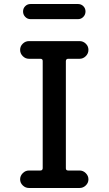

<svg xmlns="http://www.w3.org/2000/svg" viewBox="-20 -935 540 955"><path d="M368.2 -915Q383.8 -915 394.5 -904.3Q405.3 -893.6 405.3 -877.9Q405.3 -862.3 394.5 -851.1Q383.8 -839.8 368.2 -839.8H131.8Q116.2 -839.8 105.5 -851.1Q94.7 -862.3 94.7 -877.9Q94.7 -893.6 105.5 -904.3Q116.2 -915 131.8 -915ZM180.7 -86.9Q191.4 -86.9 192.4 -97.7V-631.8Q192.4 -642.6 180.7 -642.6H124Q106.4 -642.6 93.3 -655.8Q80.1 -668.9 80.1 -687Q80.1 -705.1 93.3 -717.8Q106.4 -730.5 124 -730.5H376Q393.6 -730.5 406.7 -717.8Q419.9 -705.1 419.9 -687Q419.9 -668.9 406.7 -655.8Q393.6 -642.6 376 -642.6H319.3Q308.6 -642.6 307.6 -631.8V-97.7Q307.6 -86.9 319.3 -86.9H376Q393.6 -86.9 406.7 -73.7Q419.9 -60.5 419.9 -43Q419.9 -25.4 406.7 -12.7Q393.6 0 376 0H124Q106.4 0 93.3 -12.7Q80.1 -25.4 80.1 -43Q80.1 -60.5 93.3 -73.7Q106.4 -86.9 124 -86.9Z"/></svg>

Font: Rounded-X Mgen+ 1mn medium
Style: Regular
Weight: 500
Designer: [Source Han Sans]
Ryoko NISHIZUKA  (kana & ideographs); Paul D. Hunt (Latin, Greek & Cyrillic); Wenlong ZHANG  (bopomofo
Version: Version 1.059.20150602